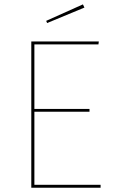

<svg xmlns="http://www.w3.org/2000/svg" viewBox="-20 -874 534 894"><path d="M366.1 -853.6 195 -776.9 199.4 -766.7 373.1 -838.7ZM440.1 -680.9H125.7V0H448.4V-13.6H140.1V-353.6H396.7V-366.7H140.1V-667.3H438.4Z"/></svg>

Font: Fira Sans Hair
Style: Regular
Weight: 100
Designer: bBox Type GmbH & Carrois Corporate GbR & Edenspiekermann AG
Foundry: bBox Type GmbH & Carrois Corporate GbR & Edenspiekermann AG
Version: Version 4.300;PS 004.300;hotconv 1.0.88;makeotf.lib2.5.64775